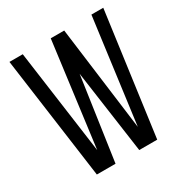

<svg xmlns="http://www.w3.org/2000/svg" viewBox="-163 -826 910 952"><g transform="rotate(-30 291.5 -350.0)"><path d="M22.9 -700.2H99.1L181.2 -104L258.8 -699.2H335.9L413.1 -103L492.2 -700.2H560.1L464.8 0H361.8L294.9 -475.1L226.1 0H119.1Z"/></g></svg>

Font: Bebas Neue Regular
Style: Regular
Weight: 400
Designer: Ryoichi Tsunekawa
Foundry: Ryoichi Tsunekawa
Version: Version 001.003